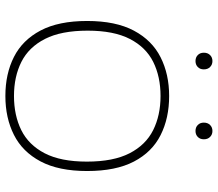

<svg xmlns="http://www.w3.org/2000/svg" viewBox="-68 -735 810 714"><g transform="rotate(90 337.0 -378.0)"><path d="M337 7Q254.5 7 191.8 -24.8Q129 -56.5 93.5 -123.8Q58 -191 58 -297Q58 -403.5 94 -471Q130 -538.5 193 -570.2Q256 -602 337 -602Q419.5 -602 482.5 -570.2Q545.5 -538.5 580.8 -471Q616 -403.5 616 -297Q616 -191 580.2 -123.8Q544.5 -56.5 481.5 -24.8Q418.5 7 337 7ZM337 -25Q409 -25 464 -52.2Q519 -79.5 550 -139.2Q581 -199 581 -296Q581 -394.5 550 -454.8Q519 -515 464 -542.5Q409 -570 337 -570Q265 -570 210.2 -542.8Q155.5 -515.5 124.8 -455.8Q94 -396 94 -299Q94 -200.5 124.8 -140.2Q155.5 -80 210.2 -52.5Q265 -25 337 -25ZM467 -700Q453.5 -700 444.8 -708.5Q436 -717 436 -731Q436 -745.5 444.8 -754.2Q453.5 -763 467 -763Q480.5 -763 489.2 -754.2Q498 -745.5 498 -731Q498 -717 489.2 -708.5Q480.5 -700 467 -700ZM207 -700Q193.5 -700 184.8 -708.5Q176 -717 176 -731Q176 -745.5 184.8 -754.2Q193.5 -763 207 -763Q220.5 -763 229.2 -754.2Q238 -745.5 238 -731Q238 -717 229.2 -708.5Q220.5 -700 207 -700Z"/></g></svg>

Font: Encode Sans SC Expanded Thin
Style: Regular
Weight: 250
Width: 7
Designer: Multiple Designers
Foundry: Impallari Type
Version: Version 3.002